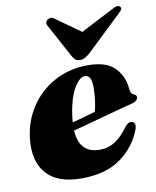

<svg xmlns="http://www.w3.org/2000/svg" viewBox="-82 -772 686 847"><g transform="rotate(-10 261.0 -348.5)"><path d="M487 -161Q459 -85 391.8 -36.2Q324.5 12.5 215 12.5Q108 12.5 58.8 -43.5Q9.5 -99.5 20.5 -199Q29 -277 70 -339.2Q111 -401.5 177.8 -438Q244.5 -474.5 329 -474.5Q411.5 -474.5 449.2 -434.5Q487 -394.5 490 -338Q491 -329 494.5 -322Q498 -315 506 -312.5Q517.5 -308.5 517.5 -298.5Q517.5 -291.5 511.8 -285Q506 -278.5 490 -274Q473.5 -270 442.8 -261.8Q412 -253.5 373.2 -243Q334.5 -232.5 294 -221.5Q253.5 -210.5 218.5 -201Q224.5 -98 317 -98Q355 -98 386 -118.5Q417 -139 443 -176Q452.5 -187.5 459 -191.5Q465.5 -195.5 473 -195Q482 -194.5 487 -186.2Q492 -178 487 -161ZM220 -250.5Q219.5 -244 219 -237.5Q246 -245 273.5 -252.5Q301 -260 323 -266.5Q328.5 -286.5 332.2 -312.8Q336 -339 336.5 -371Q337 -429.5 307.5 -429.5Q280.5 -429.5 255 -382.2Q229.5 -335 220 -250.5ZM344.5 -525.5Q332 -514.5 321.8 -508.8Q311.5 -503 298.5 -503Q286 -503 278.8 -508.8Q271.5 -514.5 265.5 -525.5L183 -678Q178.5 -686 180.8 -693Q183 -700 188.5 -703.5Q205 -714.5 219.5 -702L330 -623.5L482 -702Q505 -714.5 514 -703.5Q523 -694 504.5 -678Z"/></g></svg>

Font: Fraunces 72pt S000 Black
Style: Italic
Weight: 900
Italic angle: -16°
Version: Version 1.000; ttfautohint (v1.8.3)